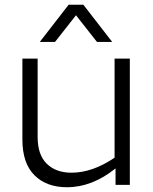

<svg xmlns="http://www.w3.org/2000/svg" viewBox="-20 -776 644 806"><path d="M525 0H465V-69Q367 10 261 10Q175 10 124.5 -40.5Q74 -91 74 -190V-530H138V-201Q138 -126 176.5 -88.5Q215 -51 280 -51Q368 -51 461 -114V-530H525ZM268 -756H330L451 -600H387L299 -712L211 -600H147Z"/></svg>

Font: Roundo
Style: Regular
Weight: 400
Designer: Namrata Goyal (Gurmukhi), Shiva Nallaperumal (Latin)
Foundry: Indian Type Foundry
Version: Version 1.000;PS 1.0;hotconv 1.0.88;makeotf.lib2.5.647800